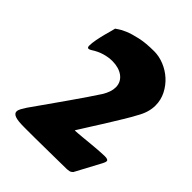

<svg xmlns="http://www.w3.org/2000/svg" viewBox="-206 -846 964 964"><g transform="rotate(45 276.5 -363.5)"><path d="M490.7 -441.4Q486.8 -433.1 477.5 -417Q468.3 -400.9 455.6 -380.1Q442.9 -359.4 428.2 -335.4Q413.6 -311.5 398.7 -287.8Q383.8 -264.2 369.9 -242.2Q356 -220.2 345.5 -203.4Q335 -186.5 328.6 -176.5Q322.3 -166.5 322.3 -166.5Q322.3 -166 326.2 -166Q332 -166 345.5 -167.2Q358.9 -168.5 376.5 -169.9Q394 -171.4 414.3 -173.6Q434.6 -175.8 454.3 -177.2Q474.1 -178.7 491.5 -179.9Q508.8 -181.2 520.5 -181.2Q545.4 -181.2 545.4 -170.4Q545.4 -163.6 541.7 -156.7Q538.1 -149.9 538.1 -148.9L467.8 -17.6Q466.8 -17.6 466.6 -15.4Q466.3 -13.2 465.3 -13.2Q455.6 -3.4 447.3 -2.4Q439 -1.5 433.1 -0.5Q391.6 0 359.9 0.5Q328.1 1 302.5 1.2Q276.9 1.5 256.1 1.7Q235.4 2 215.6 2.2Q195.8 2.4 175.8 2.4Q155.8 2.4 131.8 2.4Q85 2.4 66.7 -4.9Q48.3 -12.2 48.3 -26.4Q48.3 -36.1 54.9 -48.3Q61.5 -60.5 71.8 -76.2Q103 -120.6 135.3 -166.3Q167.5 -211.9 196.8 -253.9Q226.1 -295.9 250.5 -331.8Q274.9 -367.7 291 -392.6Q303.7 -413.1 309.6 -430.9Q315.4 -448.7 315.4 -464.4Q315.4 -483.9 307.4 -499Q299.3 -514.2 284.9 -524.7Q270.5 -535.2 251.5 -540.5Q232.4 -545.9 210.4 -545.9Q182.6 -545.9 153.8 -537.4Q125 -528.8 97.2 -510.7Q87.4 -504.4 81.5 -504.4Q76.2 -504.4 74.5 -508.8Q72.8 -513.2 72.8 -517.1Q72.8 -536.1 77.6 -561.5Q82.5 -586.9 88.6 -610.4Q94.7 -633.8 99.6 -650.9Q104.5 -668 104.5 -670.4Q105.5 -670.4 117.7 -679.4Q129.9 -688.5 155.8 -699.5Q181.6 -710.4 222.9 -719.7Q264.2 -729 323.7 -729Q358.9 -729 394.3 -714.6Q429.7 -700.2 457.8 -674.8Q485.8 -649.4 503.4 -615Q521 -580.6 521 -541Q521 -517.1 513.7 -492.4Q506.3 -467.8 490.7 -441.4Z"/></g></svg>

Font: Carter One
Style: Regular
Weight: 400
Designer: vernon adams
Foundry: vernon adams
Version: Version 1.000